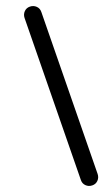

<svg xmlns="http://www.w3.org/2000/svg" viewBox="-20 -591 348 641"><path d="M62 -531Q58 -543 63 -554Q68 -565 80 -569Q92 -573 103 -568Q114 -563 118 -551Q165 -416 212 -280.5Q259 -145 306 -10Q306 -10 306 -10Q306 -10 306 -10Q310 2 305 13Q300 24 288 28Q276 32 265 27Q254 22 250 10Q203 -125 156 -260.5Q109 -396 62 -531Q62 -531 62 -531Q62 -531 62 -531Z"/></svg>

Font: FRB American Cursive Guidelines
Style: Bold Italic
Weight: 700
Italic angle: -25°
Version: Version 2.0;Modular Font Editor K font №1